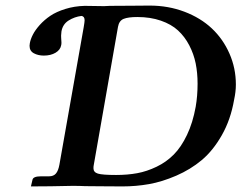

<svg xmlns="http://www.w3.org/2000/svg" viewBox="-20 -667 865 688"><path d="M315.9 -75.2Q314.9 -71.3 314.9 -64Q314.9 -49.8 330.8 -44.9Q346.7 -40 396 -40Q437 -40 471.7 -46.4Q506.3 -52.7 541.3 -69.6Q576.2 -86.4 602.8 -113.3Q629.4 -140.1 650.1 -183.6Q670.9 -227.1 681.2 -284.2Q688 -323.2 688 -367.2Q688 -405.8 681.2 -439.7Q674.3 -473.6 658.2 -504.6Q642.1 -535.6 617.9 -557.9Q593.8 -580.1 556.4 -593Q519 -606 472.2 -606Q439.5 -606 423.1 -599.4Q406.7 -592.8 402.8 -570.8ZM199.2 -504.9Q196.3 -488.3 179 -478Q161.6 -467.8 137.2 -467.8Q116.7 -467.8 101.3 -476.1Q85.9 -484.4 85.9 -502.9Q85.9 -504.4 86.4 -507.6Q86.9 -510.7 86.9 -512.2Q89.4 -526.4 97.7 -542.7Q106 -559.1 122.3 -577.4Q138.7 -595.7 160.4 -610.4Q182.1 -625 214.4 -635Q246.6 -645 283.2 -646L353 -645Q356.4 -645 363.5 -645.5Q370.6 -646 374 -646Q404.8 -646 454.8 -646.5Q504.9 -647 516.1 -647Q583 -647 640.9 -625Q698.7 -603 739 -565.2Q779.3 -527.3 802.2 -475.1Q825.2 -422.9 825.2 -363.8Q825.2 -338.4 818.8 -309.1Q806.6 -238.3 774.9 -182.6Q743.2 -127 702.9 -93.3Q662.6 -59.6 611.8 -37.6Q561 -15.6 514.2 -7.3Q467.3 1 418.9 1Q383.3 1 339.6 0.5Q295.9 0 285.2 0Q267.1 -1 240.2 -1Q156.2 1 90.8 1L96.2 -22Q98.1 -35.2 127 -35.2H155.8Q171.9 -35.2 180.4 -45.2Q189 -55.2 192.9 -77.1L279.8 -568.8Q283.2 -588.4 283.2 -594.2Q283.2 -608.4 272 -609.9Q247.1 -606.9 225.8 -593.5Q204.6 -580.1 200.2 -554.2Q198.2 -536.1 199.2 -530.8Q201.2 -511.7 199.2 -504.9Z"/></svg>

Font: Linux Libertine G
Style: Semibold Italic
Weight: 600
Italic angle: -11.5°
Designer: Philipp H. Poll
Foundry: Philipp H. Poll
Version: Version 5.1.1